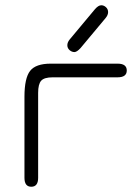

<svg xmlns="http://www.w3.org/2000/svg" viewBox="-20 -703 519 730"><path d="M382 -635 286 -520Q272 -505 263 -505Q253 -505 244.5 -512.5Q236 -520 236 -531Q236 -542 245 -553L341 -668Q354 -683 365 -683Q375 -683 383 -675.5Q391 -668 391 -657Q391 -646 382 -635ZM427 -409H180Q148 -409 136.5 -396Q125 -383 125 -350V-27Q125 7 99 7Q73 7 73 -27V-335Q73 -406 94.5 -433.5Q116 -461 173 -461H427Q462 -461 462 -435Q462 -409 427 -409Z"/></svg>

Font: Jura
Style: Regular
Weight: 400
Designer: Daniel Johnson, Alexei Vanyashin
Foundry: Daniel Johnson
Version: Version 5.103